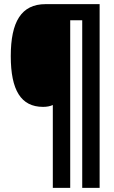

<svg xmlns="http://www.w3.org/2000/svg" viewBox="-20 -780 550 927"><path d="M461 127V-760H200C83 -760 32 -675 32 -509C32 -345 81 -264 188 -264C206 -264 222 -267 235 -273V127H319V-682H377V127Z"/></svg>

Font: Noto Sans Arabic UI XCn Bk
Style: Regular
Weight: 900
Width: 2
Designer: Monotype Design Team, Nadine Chahine and Nizar Qandah
Foundry: Monotype Imaging Inc.
Version: Version 2.010